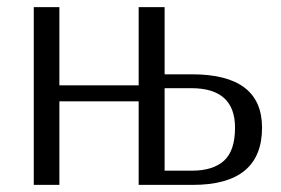

<svg xmlns="http://www.w3.org/2000/svg" viewBox="-20 -520 789 540"><path d="M75 0V-500H147V-280H370V-500H443V-311H520Q717 -311 717 -161Q717 0 522 0H370V-235H147V0ZM443 -40H520Q579 -40 610 -68Q641 -96 641 -161Q641 -272 518 -272H443Z"/></svg>

Font: Arsenal
Style: Regular
Weight: 400
Designer: Andrij Shevchenko
Foundry: Stairsfor
Version: Version 2.001;PS 002.001;hotconv 1.0.88;makeotf.lib2.5.64775